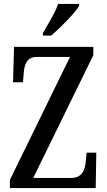

<svg xmlns="http://www.w3.org/2000/svg" viewBox="-20 -951 541 971"><path d="M197 -784V-771H239C288 -813 360 -886 380 -921V-931H274C259 -886 225 -833 197 -784ZM30 0H464L467 -179H418L414 -136C410 -90 395 -51 339 -51H148L452 -672V-714H51L46 -535H96L100 -581C103 -625 116 -663 165 -663H334L30 -41Z"/></svg>

Font: Noto Serif Tamil ExtraCondensed Medium
Style: Italic
Weight: 500
Width: 2
Italic angle: -12°
Designer: Indian Type Foundry, Tom Grace, and the Monotype Design Team
Foundry: Monotype Imaging Inc.
Version: Version 2.003